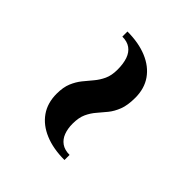

<svg xmlns="http://www.w3.org/2000/svg" viewBox="-2 -772 692 692"><g transform="rotate(-45 343.5 -426.5)"><path d="M439 -321Q401 -321 376.5 -330.5Q352 -340 334.8 -354Q317.5 -368 301.5 -382Q285.5 -396 265 -405.5Q244.5 -415 213 -415Q188 -415 168.2 -407.5Q148.5 -400 137.2 -384Q126 -368 126 -343H100Q100 -400.5 117.8 -443Q135.5 -485.5 168.8 -508.8Q202 -532 249 -532Q282 -532 304.8 -522.5Q327.5 -513 344.8 -499Q362 -485 378.5 -471Q395 -457 415.5 -447.5Q436 -438 465.5 -438Q496 -438 517.5 -445.5Q539 -453 550.5 -469Q562 -485 562 -510H588Q588 -452.5 570.2 -410Q552.5 -367.5 519.2 -344.2Q486 -321 439 -321Z"/></g></svg>

Font: Bodoni Moda 9pt ExtraBold
Style: Regular
Weight: 800
Designer: Owen Earl
Foundry: indestructible type
Version: Version 2.005